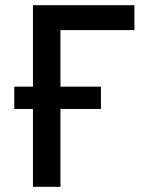

<svg xmlns="http://www.w3.org/2000/svg" viewBox="-20 -720 551 740"><path d="M107 0H213V-300H369V-386H213V-604H498V-700H107V-386H35V-300H107Z"/></svg>

Font: Fixel Display Medium
Style: Regular
Weight: 500
Designer: AlfaBravo + MacPaw
Foundry: Kyrylo Tkachov, Marchela Mozhyna, Serhii Makarenko, Maria Weinstein, Zakhar Kryvoshyya
Version: Version 1.211